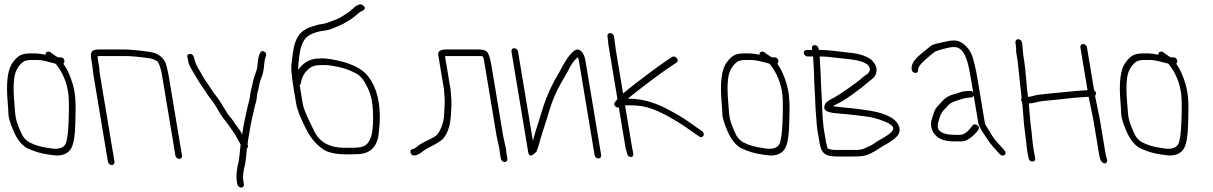

<svg xmlns="http://www.w3.org/2000/svg" viewBox="-20 -709 5541 877"><path d="M235.7 -416C268 -375.2 287 -328.4 292.8 -275.6C295.3 -252 295.6 -212.3 293.5 -156.4C291.5 -100.5 286.5 -65 278.7 -50C267 -30.6 241.6 -24.9 202.5 -33C167.7 -37.5 138.2 -46.2 114.2 -59C96.2 -68.8 82.7 -85.5 73.8 -109C47.2 -167.9 50.6 -181.9 45.9 -235C41.7 -281.5 41.1 -317.2 44 -342C46.7 -378.8 60.4 -406.8 85.2 -426C93 -432 106.1 -435 124.6 -435H145.6C162.6 -435 179.7 -432.5 197.1 -427.5C210.6 -423.6 235.2 -419.3 235.7 -416ZM119.6 -465C79.4 -465 63.1 -456.2 40.1 -426C15.1 -396 6.8 -333.3 15.4 -238C16.9 -220.7 17.9 -203.8 18.4 -187.5C19 -171.2 26.9 -145.1 42.4 -109.1C57.8 -73.2 77.8 -47.8 102.5 -33C134 -17.6 167.3 -7.6 202.5 -3C217.8 -1 217.8 -1 233.2 1C267.2 3 291.4 -8 305.7 -32C317.2 -53.7 323.4 -92.9 324.1 -149.5C324.9 -213 331.7 -277.1 303.9 -350.2C289.2 -389.2 283.4 -397 269.4 -418C273.5 -421.3 275.1 -426 274.1 -432C272.4 -442 266.6 -447 256.6 -447H244.6C241.7 -448.3 234.6 -453 223.2 -461L210.7 -470C200 -477.2 186.4 -472.1 188.6 -459C167.9 -463 153.1 -465 144.1 -465Z M503 30 436.5 -369C434.8 -379.7 433.6 -391 432.9 -403L427.2 -437C426.3 -442.3 425.8 -447.3 425.7 -452C428.9 -452.7 433.2 -453 438.6 -453H554.6C580.9 -453 618.4 -449.3 667.1 -442C675.7 -440.8 686.2 -436.4 698.6 -429C704.5 -423.9 711 -406.9 718 -378L781.3 2C782.7 9.9 790.9 17 798.8 17C806.8 17 812.7 9.9 811.3 2L753.2 -347C746 -390 739.4 -417.1 733.2 -428.3C722.6 -447.3 701.3 -464 680.6 -468.3C667.6 -471 667.6 -471 660.3 -472.5C655.5 -473.5 648 -474.5 637.9 -475.6C615.1 -477.9 576.2 -483 549.6 -483H433.6C394.3 -483 391.9 -469 397.2 -437L400.1 -420L406.5 -369L473 30C474.3 37.9 482.6 45 490.5 45C498.4 45 504.3 37.9 503 30Z M1094.1 133 1090.7 112C1088.4 98.3 1093.7 59.6 1097.4 49.7C1102.1 37.2 1106.2 -15.9 1107.8 -31C1113.7 -35.7 1114.7 -41.7 1110.8 -49C1112.6 -70.5 1115.5 -79 1120.6 -113.1C1126.7 -152.8 1135.3 -184.9 1142.6 -217.6C1147.5 -239.8 1152 -246.7 1153.5 -269.3C1154.8 -289.1 1160.9 -297.7 1163.2 -316.6C1164.3 -325.7 1168 -338.5 1174.5 -355.1C1180.9 -371.7 1184.7 -388.7 1185.9 -406.3C1187.2 -423.8 1189.4 -437.4 1192.6 -447C1198.7 -459.3 1196.5 -468.3 1186.1 -474C1169.7 -482.9 1159.5 -459.8 1155.4 -404.7C1154.1 -387.6 1138 -352.8 1135.5 -336.1C1133 -319.6 1123.6 -289.5 1122.3 -272.8C1121.1 -257.8 1114 -234.9 1111.1 -221.5C1104.2 -189.2 1091.3 -137.9 1086.2 -95C1085.3 -96.3 1084 -98.8 1082.4 -102.5C1078.1 -112.2 1063.3 -129.4 1056.9 -139L1044.9 -157C1041.3 -162.3 1035.8 -169.4 1028.3 -178.1C1014.3 -194.5 986 -247.5 972 -264.5C963.6 -274.8 957.1 -283.7 952.5 -291L936.7 -314C932 -322 926.9 -329.7 921.4 -337C910.2 -351.7 904 -365.6 894.4 -382C879.3 -404.7 870.2 -425 867.2 -443C863.1 -455.5 859.2 -463.6 845.7 -462.5C835.7 -461.6 833 -454.1 837.7 -440C838.4 -436 839.6 -429.9 841.3 -421.8C844.4 -406.8 875.4 -358.7 881.6 -347.5C890.5 -331.6 902.9 -315.2 913 -300L927.9 -277C933.2 -269 940.1 -259.8 948.6 -249.4C964.1 -230.4 987.2 -183.5 1003.1 -165C1021.7 -143.4 1030.5 -126.8 1047.1 -104.5C1055.9 -92.7 1057.4 -86.4 1065 -75C1070.7 -66.5 1074.5 -57 1079 -48C1077.5 -35.2 1071.7 31.3 1067.3 41.1C1063.4 49.8 1058.2 97.5 1060.7 112L1064.1 133C1065.5 140.9 1073.7 148 1081.6 148C1089.6 148 1095.5 140.9 1094.1 133Z M1348.9 -319C1351.8 -321.7 1353.3 -324.3 1353.5 -327C1357.7 -351.8 1366.6 -371.2 1380.3 -385.1C1402.3 -407.4 1415.3 -412 1458.2 -412C1474.1 -412 1488.1 -410.7 1500.1 -408C1539.3 -402.1 1573.1 -391.4 1601.4 -376C1628.5 -364.8 1651.5 -333 1670.4 -280.8C1679.4 -255.7 1684 -220.2 1684.2 -174.3C1684.4 -128.4 1680.4 -95.9 1672.2 -77C1655.5 -38.4 1637.7 -34 1579.3 -34H1553.3C1484.9 -34 1438.6 -60 1414.3 -112C1401.4 -139.7 1368.5 -201.3 1362.9 -235ZM1342.1 -390C1341.6 -402.6 1343.3 -424 1347.2 -454.1C1351 -484.3 1358.1 -507.9 1368.6 -525C1384.6 -551.1 1423.2 -565.1 1466.9 -569.8C1488.3 -572.1 1519 -587.8 1535.4 -594.4C1552 -601.1 1571.4 -614.8 1585.5 -622.9C1597 -629.5 1623 -656 1633.1 -658.8C1647 -662.8 1653.7 -674.9 1634.7 -686.9C1624.3 -693.4 1607.9 -685.7 1585.4 -664C1578.9 -657.7 1572.4 -652.6 1565.8 -648.8C1553.5 -641.6 1532.5 -626.2 1517.8 -621.1C1502.4 -615.6 1471.1 -601.4 1450.9 -599.2C1432.7 -597.3 1423.5 -592.9 1406.6 -588C1365 -576 1341.4 -554.5 1326.6 -510.1C1321.5 -494.8 1316.3 -461.9 1311 -411.4C1309.1 -393 1312.5 -357.5 1321.2 -305L1332.9 -235C1337.5 -207.4 1353.5 -167 1381 -114C1399.9 -77.5 1425.1 -48.4 1456.6 -26.5C1475.9 -13.1 1513.6 -4 1558.3 -4H1584.3C1594.3 -4 1605.3 -4.3 1617.2 -5C1674.3 -8 1705.4 -41.5 1710.4 -105.5C1711.7 -121.8 1713 -136 1714.4 -148C1718.3 -237.3 1701.7 -306.6 1664.7 -356C1635.5 -397.5 1576.5 -425.2 1487.7 -439.2C1469.8 -442.1 1454 -443 1440.4 -442C1398.8 -442 1366 -424.7 1342.1 -390Z M2297.7 16 2292.8 -13C2292.1 -17.7 2291.5 -23 2291.2 -29L2278.5 -87L2224.9 -409C2220.3 -436.5 2214.9 -455.7 2208.7 -466.6C2202.5 -477.5 2188.5 -483 2166.6 -483H2017.6C1990.9 -483 1979 -474.3 1981.9 -457L2004 -324C2009.2 -303.3 2008.7 -285.4 2010.6 -263.7C2012.9 -239.4 2009.1 -209.5 2008.7 -188C2007.6 -154.6 1997.7 -124.1 1979.2 -96.6C1974.5 -89.7 1959.9 -80.5 1935.4 -68.8C1910.9 -57.2 1894.6 -47.7 1886.5 -40.4C1878.5 -33.1 1871.1 -29 1864.3 -28C1855 -24.7 1852.3 -18.4 1856.2 -9C1865.3 12.8 1897 -5.8 1906.6 -14.2C1914.4 -21.1 1925.3 -28.1 1939.2 -35C1978.3 -54.5 2001 -69.4 2007.3 -79.5C2011.2 -85.8 2015.1 -91.7 2018.8 -97C2030.4 -118.6 2037.4 -147.6 2039.8 -183.7C2042.2 -219.9 2042.7 -245 2041.4 -259C2039.1 -282.6 2039.5 -301.6 2034 -324L2012.7 -452C2015.9 -452.7 2019.2 -453 2022.6 -453H2171.6C2176.2 -453 2180.6 -452.7 2184.7 -452C2186.6 -448.7 2188.4 -443.7 2190.2 -437L2248.5 -87L2261 -30C2261.4 -23.3 2262.1 -17.7 2262.8 -13L2267.7 16C2269 23.9 2277.2 31 2285.2 31C2293.1 31 2299 23.9 2297.7 16Z M2316.1 -474 2392.5 -15C2395.9 5.7 2406.7 7 2424.7 -11C2426.7 -13 2428.6 -14.7 2430.3 -16C2435.1 -27.3 2439.4 -40.3 2443.3 -55C2452.3 -88.6 2463.9 -122.3 2474.9 -157L2491.7 -212C2505.4 -255.4 2522 -294 2541.6 -327.6C2561.2 -361.2 2572.6 -381 2575.6 -387C2586.3 -411.8 2600.9 -432.2 2619.4 -448C2621.3 -444.7 2622.7 -440.3 2623.6 -435L2696 0C2697.3 7.9 2705.6 15 2713.5 15C2721.4 15 2727.3 7.9 2726 0L2653.6 -435C2648.6 -464.8 2629 -494.5 2603.4 -478C2581.7 -460.4 2559.1 -428.1 2535.6 -381C2504.7 -330.6 2480.4 -278.6 2462.5 -225L2445.7 -170C2432.8 -131.3 2422.2 -96.7 2414 -66L2346.1 -474C2344.7 -481.9 2336.5 -489 2328.6 -489C2320.6 -489 2314.7 -481.9 2316.1 -474Z M2754.6 -543 2755.6 -537C2758.3 -520.3 2757.4 -507.8 2762.6 -483L2800.4 -256C2798.6 -254.7 2797.2 -253 2796.2 -251L2789.5 -243C2777.9 -230.5 2795.1 -215 2806.7 -218L2837.5 -33C2838.4 -27.7 2840.1 -21.7 2842.5 -15L2845.2 -5C2846.5 2.7 2855.4 9.4 2863.3 8C2880.2 5.1 2870.2 -16.7 2867.5 -33L2835 -228H2860C2893.5 -228 2924.2 -223.3 2952 -213.9C3017.1 -192 3095 -142.1 3151.2 -101L3172.7 -86C3189.7 -73.7 3204.5 -97 3186.7 -110L3166.3 -124C3120.8 -157.3 3085.2 -181.7 3021.9 -214C2964.3 -243.3 2908.7 -258 2855 -258H2848C2854.4 -264 2863 -271.2 2874 -279.5C2896.6 -296.7 2931.5 -325.2 2955.5 -342.5C2983.7 -362.9 3023.9 -393.6 3055.2 -413L3069.6 -423C3086.4 -434.2 3063.9 -458.1 3050.2 -449L3034.9 -439C3006.2 -421.2 2878.7 -327.1 2826 -282L2792.4 -484L2785.6 -537L2784.6 -543C2783.3 -550.9 2775 -558 2767.1 -558C2759.2 -558 2753.3 -550.9 2754.6 -543Z M3496.7 -416C3529 -375.2 3548 -328.4 3553.8 -275.6C3556.3 -252 3556.6 -212.3 3554.5 -156.4C3552.5 -100.5 3547.5 -65 3539.7 -50C3528 -30.6 3502.6 -24.9 3463.5 -33C3428.7 -37.5 3399.2 -46.2 3375.2 -59C3357.2 -68.8 3343.7 -85.5 3334.8 -109C3308.2 -167.9 3311.6 -181.9 3306.9 -235C3302.7 -281.5 3302.1 -317.2 3305 -342C3307.7 -378.8 3321.4 -406.8 3346.2 -426C3354 -432 3367.1 -435 3385.6 -435H3406.6C3423.6 -435 3440.7 -432.5 3458.1 -427.5C3471.6 -423.6 3496.2 -419.3 3496.7 -416ZM3380.6 -465C3340.4 -465 3324.1 -456.2 3301.1 -426C3276.1 -396 3267.8 -333.3 3276.4 -238C3277.9 -220.7 3278.9 -203.8 3279.4 -187.5C3280 -171.2 3287.9 -145.1 3303.4 -109.1C3318.8 -73.2 3338.8 -47.8 3363.5 -33C3395 -17.6 3428.3 -7.6 3463.5 -3C3478.8 -1 3478.8 -1 3494.2 1C3528.2 3 3552.4 -8 3566.7 -32C3578.2 -53.7 3584.4 -92.9 3585.1 -149.5C3585.9 -213 3592.7 -277.1 3564.9 -350.2C3550.2 -389.2 3544.4 -397 3530.4 -418C3534.5 -421.3 3536.1 -426 3535.1 -432C3533.4 -442 3527.6 -447 3517.6 -447H3505.6C3502.7 -448.3 3495.6 -453 3484.2 -461L3471.7 -470C3461 -477.2 3447.4 -472.1 3449.6 -459C3428.9 -463 3414.1 -465 3405.1 -465Z M3723.9 -451C3754.5 -451 3777.2 -448.1 3809.1 -444C3852.6 -438.4 3925.2 -436.9 3947.6 -407.8C3960.7 -390.8 3948.8 -375 3937.9 -368.4C3929.9 -363.5 3920.9 -356.4 3911 -347.3C3897.9 -335.2 3816.5 -276.6 3785.6 -261.1C3769.5 -253 3758.1 -245.3 3751.4 -238C3727.2 -196.6 3775.8 -193.3 3817.2 -190.1C3868.8 -186.1 3890.3 -181.9 3935.6 -177C3970.4 -173.1 4017.2 -158.6 4042 -143.7C4073.9 -124.5 4058.2 -108.8 4034.7 -92L4018.4 -81.5C4005 -72.8 3989.1 -66.6 3977.6 -56.8C3969.3 -49.8 3951.2 -40.5 3923.2 -29C3915.1 -25.7 3902 -24 3884 -24H3795.5C3785.2 -24 3773.7 -26 3761 -30C3758 -41 3755 -48 3753.2 -59L3748.5 -87C3740.8 -122.1 3736.2 -174.1 3734.5 -243C3733.9 -271.2 3729.1 -332.8 3728.8 -361.5C3728.5 -388.9 3724.7 -425.5 3723.9 -451ZM3688.7 -488 3689.9 -481H3663.9C3656 -481 3650.1 -473.9 3651.4 -466C3652.7 -458.1 3661 -451 3668.9 -451H3693.9C3694.1 -441.7 3694.8 -429.3 3696.1 -414C3699.1 -375.8 3697.9 -346.4 3700.9 -304C3704.3 -254.1 3703.5 -226.8 3707.7 -179.7C3711.3 -139.6 3710.6 -123.6 3718.5 -87L3723.9 -54.5C3733.2 0.9 3758.4 6 3817 6H3873C3891 6 3905.2 5.3 3915.7 4C3937.7 2.5 3965.3 -9.7 3998.7 -32.8C4019.6 -47.2 4031.5 -50.3 4053.8 -67C4091 -90.5 4099.2 -117.1 4078.5 -147C4057.7 -176.8 4008.2 -196.8 3930 -207C3914.7 -209 3901.1 -210.8 3889.1 -212.5C3860 -216.6 3815.1 -218.6 3784.7 -224C3787 -226 3797 -231.3 3814.5 -240C3832.1 -248.7 3856.9 -265 3888.9 -289L3914.2 -308C3922.2 -314 3929.7 -320.2 3936.6 -326.5C3953.9 -342.3 3976.6 -353.1 3981.7 -374.3C3987.8 -399.7 3981.2 -410.1 3967.1 -428.5C3950.3 -450.5 3904.2 -463.9 3867.4 -467.5C3813.5 -472.8 3771.8 -481 3719.9 -481L3718.7 -488C3717.3 -496.8 3709.7 -503 3701.2 -503C3692.8 -503 3687.3 -496.8 3688.7 -488Z M4158.3 -376.5C4169.3 -373.9 4174.6 -380 4174.2 -395C4176.4 -408.1 4195.4 -428.9 4231.3 -457.5C4239.3 -463.8 4245 -468.5 4248.5 -471.5C4255.7 -477.7 4316.5 -494 4332.2 -494C4343.2 -494 4350.2 -493.3 4353.1 -492C4392.2 -477.3 4404.4 -412.1 4414.2 -353L4425.4 -286C4421.7 -292 4416.6 -294.7 4410 -294L4398.2 -293C4385.1 -293 4371.9 -290.3 4358.5 -285L4344.4 -280C4318.3 -275.1 4297 -262.8 4280.5 -243C4276.6 -238.3 4270.5 -231.7 4262.2 -223.1C4253.9 -214.4 4248 -203.8 4244.6 -191.1C4241.1 -178.4 4238.4 -169.7 4236.5 -165C4227 -141.6 4234.8 -108.7 4253.9 -90.5C4277.5 -68.1 4302.1 -63 4349.5 -63H4369C4375.3 -63 4382 -64 4389 -66C4416.7 -77.9 4426.5 -90.6 4442.2 -107L4448.7 -116C4460.1 -129.7 4435.3 -150 4423.2 -137L4416.5 -129C4399.5 -105 4381.8 -93 4363.5 -93H4345.5C4309.3 -93 4285 -99 4272.5 -111C4254.5 -126.5 4267.7 -155.9 4272.7 -174.2C4275.4 -184.3 4281.7 -195.2 4291.5 -207C4296.8 -211.7 4301.3 -216.3 4305.2 -221C4314.3 -234.7 4331.6 -244.9 4357.1 -251.5C4370.3 -254.9 4387.4 -263 4405.2 -263L4417 -264C4422.3 -264.7 4425.8 -267.7 4427.5 -273L4448.4 -148C4450.1 -137.3 4457 -123 4469 -105C4502.7 -54.4 4495.6 -60.4 4545.5 -6C4561.9 11.9 4584.3 -4.6 4566.5 -24C4550.8 -41.2 4547.1 -45.7 4533.2 -60.8C4517.5 -77.9 4505.5 -99.9 4493 -120L4482.8 -136.5C4480.5 -140.2 4479 -144 4478.4 -148L4444.2 -353C4437.1 -395.6 4433.6 -406.5 4424.9 -440.8C4413.4 -486.1 4376.1 -524 4339.2 -524C4312.2 -524 4308.7 -520 4274.3 -513.3C4252.2 -509 4237.8 -504.3 4231.2 -499C4216.7 -487.3 4201.2 -474.2 4186.1 -462C4158.4 -438.9 4144.5 -418.6 4144.2 -401C4142.6 -387.3 4147.3 -379.1 4158.3 -376.5Z M4618.2 -515 4619.2 -509C4623 -486.5 4619.6 -472.8 4624.6 -453L4628.2 -431L4646.5 -261C4644.4 -257.7 4643.6 -254.3 4644.2 -251C4644.8 -247.7 4646.3 -244.7 4648.7 -242C4651.8 -223.1 4655 -161.9 4657.2 -143L4672.7 -14C4674.9 -4.7 4676.4 2.3 4677.2 7L4678.3 14C4679.8 22.8 4687.4 29 4695.8 29C4704.3 29 4709.8 22.8 4708.3 14L4707.2 7C4706.3 1.7 4704.9 -5.5 4703.1 -14.5C4694.6 -56.3 4694.5 -99.3 4687.4 -142L4679.4 -232C4678.3 -238.2 4682.8 -237 4690.9 -237.5C4696.6 -237.8 4705.1 -239.5 4716.5 -242.6C4727.9 -245.7 4747.5 -248.4 4775.4 -250.8C4803.2 -253.1 4837.4 -256.7 4878 -261.5C4900.8 -264.2 4930.8 -265.3 4952.5 -267L4973.7 -164L5000.8 -1C5004 18.2 5009.8 30.2 5018.1 35C5026.3 39.7 5032.5 37.9 5036.4 29.5C5039.8 22.2 5032.3 7.6 5030.8 -1L5003.5 -165L4981.7 -272C4989.4 -278.2 4987.2 -290.3 4977.7 -296L4944.9 -493C4943.6 -500.9 4935.3 -508 4927.4 -508C4919.5 -508 4913.6 -500.9 4914.9 -493L4947.5 -297C4911.3 -294.6 4894.6 -294.3 4850.1 -289.1C4805.8 -283.9 4727.4 -279 4704.4 -272.4C4694.4 -269.5 4687.4 -267.8 4683.5 -267.5C4679.5 -267.2 4676.9 -266.7 4675.7 -266C4669.8 -301.5 4665 -390.2 4658.2 -431L4654.4 -454L4649.2 -509L4648.2 -515C4646.9 -522.9 4638.7 -530 4630.7 -530C4622.8 -530 4616.9 -522.9 4618.2 -515Z M5318.7 -416C5351 -375.2 5370 -328.4 5375.8 -275.6C5378.3 -252 5378.6 -212.3 5376.5 -156.4C5374.5 -100.5 5369.5 -65 5361.7 -50C5350 -30.6 5324.6 -24.9 5285.5 -33C5250.7 -37.5 5221.2 -46.2 5197.2 -59C5179.2 -68.8 5165.7 -85.5 5156.8 -109C5130.2 -167.9 5133.6 -181.9 5128.9 -235C5124.7 -281.5 5124.1 -317.2 5127 -342C5129.7 -378.8 5143.4 -406.8 5168.2 -426C5176 -432 5189.1 -435 5207.6 -435H5228.6C5245.6 -435 5262.7 -432.5 5280.1 -427.5C5293.6 -423.6 5318.2 -419.3 5318.7 -416ZM5202.6 -465C5162.4 -465 5146.1 -456.2 5123.1 -426C5098.1 -396 5089.8 -333.3 5098.4 -238C5099.9 -220.7 5100.9 -203.8 5101.4 -187.5C5102 -171.2 5109.9 -145.1 5125.4 -109.1C5140.8 -73.2 5160.8 -47.8 5185.5 -33C5217 -17.6 5250.3 -7.6 5285.5 -3C5300.8 -1 5300.8 -1 5316.2 1C5350.2 3 5374.4 -8 5388.7 -32C5400.2 -53.7 5406.4 -92.9 5407.1 -149.5C5407.9 -213 5414.7 -277.1 5386.9 -350.2C5372.2 -389.2 5366.4 -397 5352.4 -418C5356.5 -421.3 5358.1 -426 5357.1 -432C5355.4 -442 5349.6 -447 5339.6 -447H5327.6C5324.7 -448.3 5317.6 -453 5306.2 -461L5293.7 -470C5283 -477.2 5269.4 -472.1 5271.6 -459C5250.9 -463 5236.1 -465 5227.1 -465Z"/></svg>

Font: MewTooHand
Style: Lta
Weight: 400
Designer: Mew Too, Robert Jablonski
Version: Version 0.77